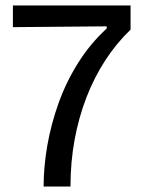

<svg xmlns="http://www.w3.org/2000/svg" viewBox="-20 -680 525 700"><path d="M139 0Q139 -72 152.5 -149.5Q166 -227 193.5 -304Q221 -381 265 -451Q309 -521 369 -576V-584L27 -581V-660H456V-572Q404 -522 363.5 -459.5Q323 -397 295 -324.5Q267 -252 252 -170.5Q237 -89 237 0Z"/></svg>

Font: Bricolage Grotesque 16pt
Style: Regular
Weight: 400
Version: Version 1.001;gftools[0.9.33.dev8+g029e19f]